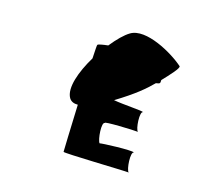

<svg xmlns="http://www.w3.org/2000/svg" viewBox="-72 -773 687 613"><g transform="rotate(15 271.5 -467.0)"><path d="M158 -429C164 -419 174 -415 187 -415C184 -335 182 -261 182 -258C181 -254 387 -250 400 -248C391 -254 387 -316 400 -314C392 -320 292 -316 286 -314C278 -323 273 -383 286 -381C277 -386 382 -383 395 -381C386 -386 382 -448 395 -446C389 -450 328 -453 295 -459C357 -497 385 -521 410 -546C423 -548 424 -548 424 -560C446 -583 474 -613 469 -618C431 -652 336 -706 289 -678C272 -668 252 -648 232 -623C213 -621 199 -618 198 -616C196 -614 196 -597 194 -570C162 -517 141 -459 158 -429Z"/></g></svg>

Font: Ampere
Style: SCUltExt
Weight: 400
Version: Version 1